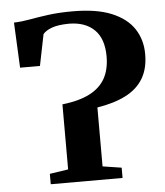

<svg xmlns="http://www.w3.org/2000/svg" viewBox="-53 -799 730 847"><g transform="rotate(-5 311.5 -376.0)"><path d="M137.5 0V-46L219.5 -58.5V-346.5Q294 -355 340.8 -379Q387.5 -403 409.8 -443Q432 -483 432 -540.5Q432 -618.5 391.8 -658.2Q351.5 -698 279.5 -698.5Q230.5 -698 203 -687.8Q175.5 -677.5 163.5 -662.5L135.5 -524H47.5L38 -724.5Q72 -725.5 108.8 -732.2Q145.5 -739 191.8 -745.2Q238 -751.5 300.5 -751.5Q405.5 -751.5 472 -724Q538.5 -696.5 570.5 -648Q602.5 -599.5 602.5 -535.5Q602.5 -472 576.5 -428.2Q550.5 -384.5 499.2 -358Q448 -331.5 372 -319.5V-58.5L455.5 -45.5V0Z"/></g></svg>

Font: Merriweather 60pt
Style: Bold
Weight: 700
Version: Version 2.100